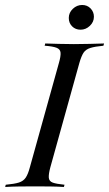

<svg xmlns="http://www.w3.org/2000/svg" viewBox="-39 -744 434 764"><path d="M-18.5 0 -16.1 -8.9Q18.5 -12.1 36.3 -17.7Q54 -23.4 63.3 -37.1Q72.6 -50.8 79.8 -78.2L195.2 -492.7Q203.2 -520.2 202 -534.3Q200.8 -548.4 185.9 -554Q171 -559.7 138.7 -562.1L141.1 -571Q165.3 -570.2 194.8 -569.4Q224.2 -568.5 254.8 -568.5Q287.1 -568.5 317.7 -569.4Q348.4 -570.2 375 -571L372.6 -562.1Q338.7 -558.9 320.6 -553.2Q302.4 -547.6 293.5 -534.3Q284.7 -521 276.6 -492.7L161.3 -78.2Q154 -50.8 155.2 -36.7Q156.5 -22.6 171 -17.3Q185.5 -12.1 217.7 -8.9L215.3 0Q191.1 -1.6 161.7 -2Q132.3 -2.4 101.6 -2.4Q68.5 -2.4 38.3 -2Q8.1 -1.6 -18.5 0ZM281.5 -625.8Q261.3 -625.8 248 -639.1Q234.7 -652.4 234.7 -672.6Q234.7 -693.5 250.8 -708.9Q266.9 -724.2 287.9 -724.2Q308.1 -724.2 321.4 -710.5Q334.7 -696.8 334.7 -677.4Q334.7 -656.5 318.5 -641.1Q302.4 -625.8 281.5 -625.8Z"/></svg>

Font: Playfair 144pt
Style: Italic
Weight: 400
Italic angle: -15.6°
Designer: Claus Eggers Sørensen
Foundry: Claus Eggers Sørensen
Version: Version 2.001;gftools[0.9.30]